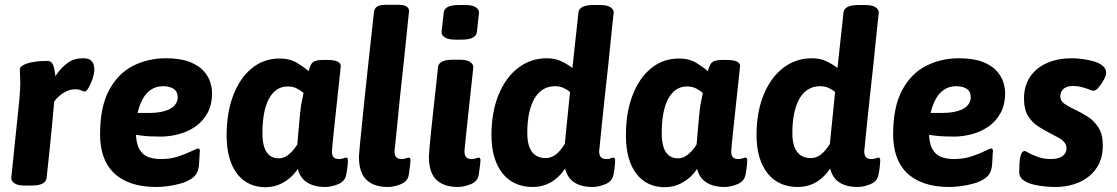

<svg xmlns="http://www.w3.org/2000/svg" viewBox="-20 -775 4679 804"><path d="M328 -531Q350 -531 360 -522.5Q370 -514 372.5 -503Q375 -492 375 -485Q375 -468 368 -446.5Q361 -425 351.5 -408.5Q342 -392 335 -392Q328 -392 320 -396.5Q312 -401 294 -401Q271 -401 248 -387.5Q225 -374 207 -350Q203 -301 197.5 -245.5Q192 -190 187 -141Q182 -92 178.5 -61Q175 -30 175 -30Q172 2 112 2H84Q54 2 40.5 -7.5Q27 -17 27 -29L61 -357Q63 -379 64 -397Q65 -415 65 -428Q65 -446 64 -459.5Q63 -473 63 -484Q63 -495 78.5 -503Q94 -511 120 -515.5Q146 -520 179 -520Q198 -520 205 -495.5Q212 -471 212 -444Q212 -428 210.5 -414Q209 -400 208 -392L190 -423Q203 -444 221 -469Q239 -494 264.5 -512.5Q290 -531 328 -531Z M674 -531Q735 -531 773.5 -516Q812 -501 832.5 -478Q853 -455 860.5 -430.5Q868 -406 868 -386Q868 -336 848.5 -301Q829 -266 797.5 -244.5Q766 -223 728 -213Q690 -203 653 -203Q606 -203 574 -207Q542 -211 514 -216L549 -266V-225Q549 -178 562.5 -152.5Q576 -127 599.5 -118Q623 -109 654 -109Q694 -109 727 -120Q760 -131 782 -142Q804 -153 809 -153Q812 -153 814.5 -151.5Q817 -150 817 -139Q816 -137 815.5 -121Q815 -105 813.5 -87.5Q812 -70 809 -62Q803 -41 783 -27.5Q763 -14 736.5 -6.5Q710 1 683 4.5Q656 8 635 8Q574 8 529.5 -7.5Q485 -23 456 -51.5Q427 -80 413 -120.5Q399 -161 399 -212Q399 -328 437 -398Q475 -468 537.5 -499.5Q600 -531 674 -531ZM664 -414Q633 -414 611.5 -399Q590 -384 576.5 -358.5Q563 -333 556 -302H604Q632 -302 652.5 -306Q673 -310 687 -316.5Q701 -323 709 -331.5Q717 -340 720.5 -349Q724 -358 724 -367Q724 -392 707 -403Q690 -414 664 -414Z M1151 -530Q1194 -530 1225 -511Q1256 -492 1272 -477Q1277 -495 1282.5 -505Q1288 -515 1299.5 -519.5Q1311 -524 1337 -524H1349Q1379 -524 1393 -517.5Q1407 -511 1407 -499Q1407 -498 1404.5 -473Q1402 -448 1397.5 -408.5Q1393 -369 1388.5 -325Q1384 -281 1379.5 -240.5Q1375 -200 1372.5 -172.5Q1370 -145 1370 -141Q1370 -124 1377 -116.5Q1384 -109 1400 -109Q1411 -109 1418.5 -112Q1426 -115 1429 -115Q1437 -115 1437 -104Q1437 -102 1436 -86Q1435 -70 1430 -44Q1425 -16 1396.5 -4Q1368 8 1342 8Q1285 8 1253.5 -20.5Q1222 -49 1222 -114V-123L1246 -105Q1235 -75 1213 -49Q1191 -23 1159.5 -7Q1128 9 1091 9Q1055 9 1025 -5Q995 -19 973.5 -46.5Q952 -74 940.5 -114.5Q929 -155 929 -208Q929 -304 957 -376.5Q985 -449 1035 -489.5Q1085 -530 1151 -530ZM1185 -413Q1160 -413 1140.5 -400.5Q1121 -388 1107 -363Q1093 -338 1086 -301.5Q1079 -265 1079 -217Q1079 -182 1086.5 -159Q1094 -136 1109 -124Q1124 -112 1147 -112Q1163 -112 1177 -120Q1191 -128 1203 -141Q1215 -154 1225 -170Q1227 -194 1230 -228.5Q1233 -263 1236 -293.5Q1239 -324 1241 -335Q1243 -345 1245 -355.5Q1247 -366 1251 -386Q1238 -397 1222 -405Q1206 -413 1185 -413Z M1646 -755Q1673 -755 1683 -747.5Q1693 -740 1693 -728Q1693 -728 1689.5 -696.5Q1686 -665 1681 -613Q1676 -561 1669 -499Q1662 -437 1655.5 -374.5Q1649 -312 1644 -259.5Q1639 -207 1635.5 -175Q1632 -143 1632 -142Q1632 -125 1639 -117Q1646 -109 1662 -109Q1672 -109 1680 -112Q1688 -115 1691 -115Q1699 -115 1699 -104Q1699 -102 1697.5 -86Q1696 -70 1692 -44Q1688 -16 1659 -4Q1630 8 1604 8Q1546 8 1514.5 -22Q1483 -52 1483 -119Q1483 -126 1486.5 -162Q1490 -198 1495.5 -252.5Q1501 -307 1507.5 -370.5Q1514 -434 1521 -496.5Q1528 -559 1533.5 -610.5Q1539 -662 1542.5 -693.5Q1546 -725 1546 -725Q1548 -740 1559 -747.5Q1570 -755 1598 -755Z M1905 -525Q1935 -525 1948.5 -515.5Q1962 -506 1962 -494Q1962 -494 1959.5 -469Q1957 -444 1952.5 -405Q1948 -366 1943.5 -321.5Q1939 -277 1934.5 -237Q1930 -197 1927.5 -170.5Q1925 -144 1925 -142Q1925 -125 1932 -117Q1939 -109 1955 -109Q1965 -109 1973 -112Q1981 -115 1984 -115Q1992 -115 1992 -104Q1992 -102 1990.5 -86Q1989 -70 1985 -44Q1981 -16 1952 -4Q1923 8 1897 8Q1839 8 1807.5 -22Q1776 -52 1776 -119Q1776 -126 1778.5 -156Q1781 -186 1785.5 -228.5Q1790 -271 1795 -316.5Q1800 -362 1804.5 -402.5Q1809 -443 1811.5 -468Q1814 -493 1814 -493Q1817 -525 1877 -525ZM1929 -754Q1959 -754 1972.5 -744.5Q1986 -735 1986 -723L1977 -641Q1975 -625 1959 -617Q1943 -609 1914 -609H1886Q1856 -609 1842.5 -618.5Q1829 -628 1829 -640L1838 -722Q1841 -754 1901 -754Z M2493 -754Q2523 -754 2536.5 -744.5Q2550 -735 2550 -723Q2550 -723 2546.5 -692Q2543 -661 2538 -610Q2533 -559 2526.5 -497.5Q2520 -436 2513 -374.5Q2506 -313 2501 -261Q2496 -209 2492.5 -176.5Q2489 -144 2489 -142Q2489 -125 2496 -117Q2503 -109 2519 -109Q2530 -109 2537.5 -112Q2545 -115 2548 -115Q2556 -115 2556 -104Q2556 -102 2555 -86Q2554 -70 2549 -44Q2544 -16 2515.5 -4Q2487 8 2461 8Q2403 8 2372.5 -21Q2342 -50 2340 -116V-126L2364 -109Q2349 -60 2307.5 -26Q2266 8 2210 8Q2171 8 2139.5 -6Q2108 -20 2085.5 -47.5Q2063 -75 2050.5 -115.5Q2038 -156 2038 -209Q2038 -305 2067.5 -377.5Q2097 -450 2149.5 -490.5Q2202 -531 2270 -531Q2305 -531 2332.5 -517.5Q2360 -504 2377 -490Q2384 -559 2390 -611Q2396 -663 2399 -692.5Q2402 -722 2402 -722Q2405 -754 2465 -754ZM2304 -414Q2277 -414 2255.5 -401.5Q2234 -389 2219 -364Q2204 -339 2196 -302.5Q2188 -266 2188 -218Q2188 -166 2207.5 -139.5Q2227 -113 2266 -113Q2282 -113 2296.5 -121Q2311 -129 2323 -142.5Q2335 -156 2345 -172L2367 -390Q2355 -400 2339.5 -407Q2324 -414 2304 -414Z M2823 -530Q2866 -530 2897 -511Q2928 -492 2944 -477Q2949 -495 2954.5 -505Q2960 -515 2971.5 -519.5Q2983 -524 3009 -524H3021Q3051 -524 3065 -517.5Q3079 -511 3079 -499Q3079 -498 3076.5 -473Q3074 -448 3069.5 -408.5Q3065 -369 3060.5 -325Q3056 -281 3051.5 -240.5Q3047 -200 3044.5 -172.5Q3042 -145 3042 -141Q3042 -124 3049 -116.5Q3056 -109 3072 -109Q3083 -109 3090.5 -112Q3098 -115 3101 -115Q3109 -115 3109 -104Q3109 -102 3108 -86Q3107 -70 3102 -44Q3097 -16 3068.5 -4Q3040 8 3014 8Q2957 8 2925.5 -20.5Q2894 -49 2894 -114V-123L2918 -105Q2907 -75 2885 -49Q2863 -23 2831.5 -7Q2800 9 2763 9Q2727 9 2697 -5Q2667 -19 2645.5 -46.5Q2624 -74 2612.5 -114.5Q2601 -155 2601 -208Q2601 -304 2629 -376.5Q2657 -449 2707 -489.5Q2757 -530 2823 -530ZM2857 -413Q2832 -413 2812.5 -400.5Q2793 -388 2779 -363Q2765 -338 2758 -301.5Q2751 -265 2751 -217Q2751 -182 2758.5 -159Q2766 -136 2781 -124Q2796 -112 2819 -112Q2835 -112 2849 -120Q2863 -128 2875 -141Q2887 -154 2897 -170Q2899 -194 2902 -228.5Q2905 -263 2908 -293.5Q2911 -324 2913 -335Q2915 -345 2917 -355.5Q2919 -366 2923 -386Q2910 -397 2894 -405Q2878 -413 2857 -413Z M3603 -754Q3633 -754 3646.5 -744.5Q3660 -735 3660 -723Q3660 -723 3656.5 -692Q3653 -661 3648 -610Q3643 -559 3636.5 -497.5Q3630 -436 3623 -374.5Q3616 -313 3611 -261Q3606 -209 3602.5 -176.5Q3599 -144 3599 -142Q3599 -125 3606 -117Q3613 -109 3629 -109Q3640 -109 3647.5 -112Q3655 -115 3658 -115Q3666 -115 3666 -104Q3666 -102 3665 -86Q3664 -70 3659 -44Q3654 -16 3625.5 -4Q3597 8 3571 8Q3513 8 3482.5 -21Q3452 -50 3450 -116V-126L3474 -109Q3459 -60 3417.5 -26Q3376 8 3320 8Q3281 8 3249.5 -6Q3218 -20 3195.5 -47.5Q3173 -75 3160.5 -115.5Q3148 -156 3148 -209Q3148 -305 3177.5 -377.5Q3207 -450 3259.5 -490.5Q3312 -531 3380 -531Q3415 -531 3442.5 -517.5Q3470 -504 3487 -490Q3494 -559 3500 -611Q3506 -663 3509 -692.5Q3512 -722 3512 -722Q3515 -754 3575 -754ZM3414 -414Q3387 -414 3365.5 -401.5Q3344 -389 3329 -364Q3314 -339 3306 -302.5Q3298 -266 3298 -218Q3298 -166 3317.5 -139.5Q3337 -113 3376 -113Q3392 -113 3406.5 -121Q3421 -129 3433 -142.5Q3445 -156 3455 -172L3477 -390Q3465 -400 3449.5 -407Q3434 -414 3414 -414Z M3995 -531Q4056 -531 4094.5 -516Q4133 -501 4153.5 -478Q4174 -455 4181.5 -430.5Q4189 -406 4189 -386Q4189 -336 4169.5 -301Q4150 -266 4118.5 -244.5Q4087 -223 4049 -213Q4011 -203 3974 -203Q3927 -203 3895 -207Q3863 -211 3835 -216L3870 -266V-225Q3870 -178 3883.5 -152.5Q3897 -127 3920.5 -118Q3944 -109 3975 -109Q4015 -109 4048 -120Q4081 -131 4103 -142Q4125 -153 4130 -153Q4133 -153 4135.5 -151.5Q4138 -150 4138 -139Q4137 -137 4136.5 -121Q4136 -105 4134.5 -87.5Q4133 -70 4130 -62Q4124 -41 4104 -27.5Q4084 -14 4057.5 -6.5Q4031 1 4004 4.5Q3977 8 3956 8Q3895 8 3850.5 -7.5Q3806 -23 3777 -51.5Q3748 -80 3734 -120.5Q3720 -161 3720 -212Q3720 -328 3758 -398Q3796 -468 3858.5 -499.5Q3921 -531 3995 -531ZM3985 -414Q3954 -414 3932.5 -399Q3911 -384 3897.5 -358.5Q3884 -333 3877 -302H3925Q3953 -302 3973.5 -306Q3994 -310 4008 -316.5Q4022 -323 4030 -331.5Q4038 -340 4041.5 -349Q4045 -358 4045 -367Q4045 -392 4028 -403Q4011 -414 3985 -414Z M4467 -531Q4487 -531 4511.5 -528Q4536 -525 4559 -518.5Q4582 -512 4597 -500Q4612 -488 4612 -470Q4612 -460 4603 -442.5Q4594 -425 4581.5 -410Q4569 -395 4559 -395Q4552 -395 4539 -401Q4526 -406 4509 -410.5Q4492 -415 4474 -415Q4446 -415 4433 -402.5Q4420 -390 4420 -371Q4420 -352 4438 -340Q4456 -328 4481 -316Q4507 -304 4534 -287Q4561 -270 4579.5 -241.5Q4598 -213 4598 -165Q4598 -110 4571.5 -71Q4545 -32 4499.5 -12Q4454 8 4397 8Q4383 8 4358.5 6Q4334 4 4308.5 -2Q4283 -8 4265.5 -20.5Q4248 -33 4248 -53Q4248 -96 4252 -115Q4256 -134 4261.5 -138.5Q4267 -143 4270 -143Q4272 -143 4277 -140.5Q4282 -138 4289 -134Q4302 -127 4326 -118Q4350 -109 4380 -109Q4413 -109 4429.5 -121.5Q4446 -134 4446 -153Q4446 -168 4437 -179Q4428 -190 4413 -198Q4398 -206 4381 -215Q4356 -228 4329.5 -244.5Q4303 -261 4285.5 -288.5Q4268 -316 4268 -362Q4268 -416 4294 -454Q4320 -492 4365 -511.5Q4410 -531 4467 -531Z"/></svg>

Font: Asap VF Beta
Style: Italic
Weight: 400
Italic angle: -6°
Designer: Pablo Cosgaya
Foundry: Pablo Cosgaya
Version: Version 1.007